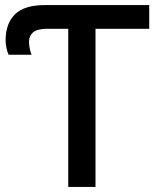

<svg xmlns="http://www.w3.org/2000/svg" viewBox="-20 -734 640 754"><path d="M248 0V-621H165Q126 -621 110 -607Q94 -593 94 -571Q94 -554 97.5 -540Q101 -526 104 -519H14Q9 -529 5.5 -545Q2 -561 2 -575Q2 -641 38.5 -677.5Q75 -714 156 -714H566V-621H355V0Z"/></svg>

Font: Noto Sans Mono Medium
Style: Regular
Weight: 500
Designer: Monotype Design Team
Foundry: Monotype Imaging Inc.
Version: Version 2.014